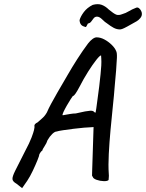

<svg xmlns="http://www.w3.org/2000/svg" viewBox="-20 -872 719 946"><path d="M61 33Q43 23 41.5 11Q40 -1 55 -31Q70 -61 102 -124Q126 -169 135.5 -194.5Q145 -220 147.5 -231Q150 -242 150 -245Q148 -254 152 -259.5Q156 -265 165 -269Q170 -274 185.5 -287Q201 -300 211 -318Q220 -339 232 -361Q244 -383 263 -416.5Q282 -450 314 -504Q334 -539 360.5 -580.5Q387 -622 414 -658Q425 -672 436 -680Q447 -688 456 -688Q475 -688 494.5 -677.5Q514 -667 530 -651.5Q546 -636 552 -621Q557 -613 556 -587Q555 -561 552 -524Q549 -487 545 -445Q542 -404 536 -348Q530 -292 524.5 -231Q519 -170 516 -113.5Q513 -57 516 -15Q517 -6 516 2Q515 10 515 15Q509 21 491 20.5Q473 20 456 14Q439 8 437 -1Q434 -4 433.5 -7Q433 -10 434 -28Q435 -46 436 -90L441 -246L428 -245Q419 -245 395 -243Q371 -241 343 -237.5Q315 -234 291.5 -230.5Q268 -227 259 -224Q250 -224 237.5 -212Q225 -200 214 -181Q210 -167 199.5 -151.5Q189 -136 189 -131Q182 -126 178 -119Q174 -112 174 -112Q174 -106 164.5 -82.5Q155 -59 141.5 -30.5Q128 -2 114 19L89 55ZM289 -304Q289 -304 300 -306Q311 -308 326 -310.5Q341 -313 353 -313Q382 -320 399 -323Q416 -326 425 -326.5Q434 -327 440 -324Q444 -319 447.5 -318Q451 -317 451 -317Q452 -319 454.5 -338.5Q457 -358 461 -387Q465 -416 469 -447.5Q473 -479 475.5 -506.5Q478 -534 479 -549Q480 -568 479 -583.5Q478 -599 478 -599Q472 -599 454.5 -577Q437 -555 414.5 -519.5Q392 -484 371 -443Q361 -424 352.5 -411.5Q344 -399 339 -399Q337 -397 328 -383Q319 -369 309 -351.5Q299 -334 292.5 -320Q286 -306 289 -304ZM571 -727Q555 -727 540 -735Q525 -743 507 -757Q498 -762 484 -776Q470 -790 458 -790Q448 -790 441.5 -782Q435 -774 429.5 -766Q424 -758 413 -756Q410 -749 406 -742.5Q402 -736 396 -741Q386 -743 379.5 -750.5Q373 -758 372 -773Q377 -791 393 -812.5Q409 -834 437 -848Q463 -855 481.5 -848Q500 -841 516 -825Q540 -805 552.5 -800Q565 -795 584 -803Q599 -807 614.5 -816.5Q630 -826 651 -834Q658 -837 665 -831.5Q672 -826 676 -817Q680 -808 679 -802Q679 -792 670.5 -782Q662 -772 653 -767Q623 -750 606.5 -741Q590 -732 582.5 -729.5Q575 -727 571 -727Z"/></svg>

Font: Caveat SemiBold
Style: Regular
Weight: 600
Designer: Pablo Impallari
Foundry: Pablo Impallari
Version: Version 2.000